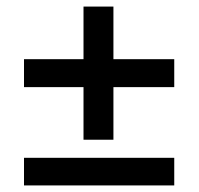

<svg xmlns="http://www.w3.org/2000/svg" viewBox="-20 -594 604 584"><path d="M510 -329H325V-169H234V-329H53V-414H234V-574H325V-414H510ZM510 -30H53V-114H510Z"/></svg>

Font: Hind Siliguri Medium
Style: Regular
Weight: 500
Designer: Jyotish Sonowal
Foundry: Indian Type Foundry
Version: Version 1.001;PS 1.0;hotconv 1.0.86;makeotf.lib2.5.63406; tt